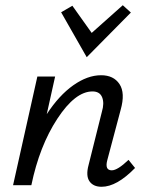

<svg xmlns="http://www.w3.org/2000/svg" viewBox="-20 -709 563 735"><path d="M481 -661 312 -490 214 -662 257 -687 331 -583 450 -689ZM472 -97 497 -66Q427 6 369 6Q337 6 322.5 -15Q308 -36 319 -77L370 -281Q380 -314 371 -336.5Q362 -359 334 -359Q268 -359 199.5 -254.5Q131 -150 100 0H30L123 -416H191L159 -272Q206 -344 260.5 -382.5Q315 -421 367 -421Q415 -421 437.5 -387Q460 -353 442 -289L391 -97Q380 -57 408 -57Q430 -57 472 -97Z"/></svg>

Font: EauTestInfant Medium
Style: Italic
Weight: 500
Italic angle: -12°
Designer: Christian Thalmann (Catharsis Fonts)
Version: Version 0.001;PS 000.001;hotconv 1.0.88;makeotf.lib2.5.64775